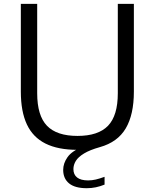

<svg xmlns="http://www.w3.org/2000/svg" viewBox="-20 -760 794 986"><path d="M425.5 206.5Q365 206.5 334.8 181.8Q304.5 157 304.5 112.5Q304.5 78.5 326.8 47Q349 15.5 404.5 -6.5L402.5 9.5H378Q278 9.5 213.5 -22.8Q149 -55 118 -121.2Q87 -187.5 87 -289.5V-740H171V-281Q171 -166.5 221.2 -114.2Q271.5 -62 378 -62Q484.5 -62 534.8 -114.2Q585 -166.5 585 -281V-740H667.5V-289.5Q667.5 -171.5 625.8 -100.8Q584 -30 493 -4.5Q441.5 10 411.8 28Q382 46 369.5 66.2Q357 86.5 357 108.5Q357 136.5 376 151.5Q395 166.5 432.5 166.5Q452 166.5 471.5 162Q491 157.5 517 148V188Q495 197 472.2 201.8Q449.5 206.5 425.5 206.5Z"/></svg>

Font: Encode Sans SemiExpanded
Style: Regular
Weight: 400
Width: 6
Designer: Multiple Designers
Foundry: Impallari Type
Version: Version 3.002